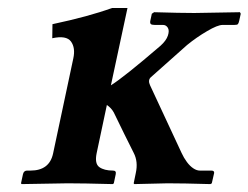

<svg xmlns="http://www.w3.org/2000/svg" viewBox="-20 -465 629 486"><path d="M114.3 -76.2 165.5 -316.9Q171.4 -343.8 159.7 -359.9Q147.9 -376 112.3 -368.2L112.8 -403.8Q204.6 -423.3 263.7 -444.8H302.7L260.7 -249Q293.5 -269.5 386.2 -349.1Q400.9 -362.3 405 -375Q409.2 -387.7 404.8 -394.8Q400.4 -401.9 392.6 -401.9H371.6Q363.8 -401.9 361.6 -404.3Q359.4 -406.7 360.4 -412.1L364.3 -430.2L370.1 -434.1Q436.5 -432.1 471.7 -432.1L587.4 -434.1L589.4 -430.2L585.4 -412.1Q584 -405.8 582 -403.8Q580.1 -401.9 573.2 -401.9H543.5Q530.8 -401.9 504.2 -386.2Q477.5 -370.6 453.6 -351.1L361.3 -269Q354 -261.7 359.9 -249L439.5 -78.1Q445.3 -65.4 453.1 -54.9Q460.9 -44.4 469.5 -38.8Q478 -33.2 485.8 -33.2H515.1Q519 -33.2 520.8 -31.5Q522.5 -29.8 522 -26.9L516.1 -1L512.7 1Q442.9 -1 404.3 -1L319.8 1L318.4 -1L323.7 -26.9Q330.1 -55.7 318.4 -78.1Q312.5 -89.8 294.9 -125.2Q277.3 -160.6 268.1 -180.2Q261.7 -191.9 250.5 -199.2L224.6 -77.1Q219.2 -50.8 231.4 -42Q243.7 -33.2 266.1 -33.2Q274.9 -33.2 272.9 -23.9L268.1 -1L265.6 1Q189.9 -1 151.4 -1L34.7 1L33.2 -1L38.1 -23.9Q40 -32.7 47.9 -33.2H57.1Q105 -33.2 114.3 -76.2Z"/></svg>

Font: Linux Libertine Slanted
Style: Semibold Slanted
Weight: 600
Designer: Philipp H. Poll
Foundry: Philipp H. Poll
Version: Version 5.1.1